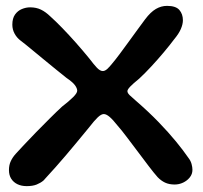

<svg xmlns="http://www.w3.org/2000/svg" viewBox="-20 -621 693 654"><path d="M71 13Q53 13 39.5 6.5Q26 0 18.2 -12.2Q10.5 -24.5 10.5 -41.5Q10.5 -59 16.8 -72.2Q23 -85.5 34 -97.5Q43 -107.5 61.5 -127.2Q80 -147 103.2 -170.8Q126.5 -194.5 149.8 -217.8Q173 -241 191.5 -258Q215.5 -276.5 229.2 -290.2Q243 -304 243 -312Q243 -320 235.5 -330.5Q228 -341 206 -356Q190 -368.5 169 -385.8Q148 -403 126 -421Q104 -439 84.5 -455.2Q65 -471.5 51 -482Q37.5 -492 29.8 -506.2Q22 -520.5 22 -537Q22 -558.5 31.2 -571.5Q40.5 -584.5 54.5 -590.2Q68.5 -596 82.5 -596Q103.5 -596 119.5 -588.2Q135.5 -580.5 151.5 -565Q170 -548.5 192.5 -525.2Q215 -502 238.5 -475.5Q262 -449 284 -422Q299.5 -401.5 310.2 -390.2Q321 -379 330 -379Q337.5 -379 345.2 -386Q353 -393 362.5 -405Q373.5 -418 387.8 -437.2Q402 -456.5 417.8 -478Q433.5 -499.5 448.2 -519.8Q463 -540 474.5 -555.5Q493 -580 511 -590.5Q529 -601 549 -601Q579 -601 591 -587Q603 -573 603 -552Q603 -538.5 596 -522.2Q589 -506 573.5 -487.5Q559 -468 538.2 -443.2Q517.5 -418.5 495.5 -394.8Q473.5 -371 454 -353Q433 -336 423.5 -326Q414 -316 414 -310.5Q414 -304.5 421.2 -297.2Q428.5 -290 441.5 -279Q486.5 -240 520.5 -204.8Q554.5 -169.5 579.5 -139Q604.5 -108.5 622 -83Q629.5 -73.5 632.5 -62.5Q635.5 -51.5 635.5 -42.5Q635.5 -28 626.5 -16.8Q617.5 -5.5 603.8 1Q590 7.5 575 7.5Q556 7.5 542.2 1Q528.5 -5.5 517 -17.5Q504.5 -31.5 486.5 -55.2Q468.5 -79 448.8 -105.2Q429 -131.5 411.2 -155Q393.5 -178.5 381 -192.5Q364.5 -213.5 353.2 -223Q342 -232.5 333.5 -232.5Q325 -232.5 313.2 -221.5Q301.5 -210.5 283 -186.5Q258.5 -156.5 239.5 -133.8Q220.5 -111 204 -91.5Q187.5 -72 169.5 -51.8Q151.5 -31.5 128 -6Q118.5 2 105 7.5Q91.5 13 71 13Z"/></svg>

Font: Gluten
Style: Regular
Weight: 400
Designer: Tyler Finck
Foundry: Etcetera Type Company
Version: Version 1.300